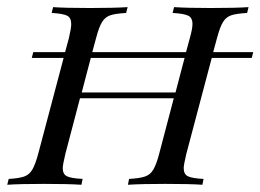

<svg xmlns="http://www.w3.org/2000/svg" viewBox="-45 -510 719 530"><path d="M469.4 -85.5Q462.1 -54.8 462.1 -46Q462.1 -29 473.8 -23.4Q485.5 -17.7 516.9 -16.1L513.7 0Q479.8 -2.4 410.5 -2.4Q346 -2.4 308.1 0L311.3 -16.1Q340.3 -17.7 354.8 -22.6Q369.4 -27.4 377.8 -41.1Q386.3 -54.8 394.4 -85.5L434.7 -238.7H175.8L135.5 -85.5Q128.2 -54.8 128.2 -46Q128.2 -29 139.9 -23.4Q151.6 -17.7 183.1 -16.1L179.8 0Q142.7 -2.4 77.4 -2.4Q10.5 -2.4 -25 0L-21 -16.1Q7.3 -17.7 21.4 -22.6Q35.5 -27.4 44 -41.5Q52.4 -55.6 60.5 -85.5L130.6 -350H42.7L46.8 -366.1H134.7L145.2 -404.8Q151.6 -432.3 151.6 -443.5Q151.6 -461.3 139.9 -466.9Q128.2 -472.6 97.6 -474.2L101.6 -490.3Q134.7 -487.9 204 -487.9Q268.5 -487.9 307.3 -490.3L303.2 -474.2Q273.4 -472.6 259.3 -467.7Q245.2 -462.9 236.7 -449.2Q228.2 -435.5 220.2 -404.8L209.7 -366.1H468.5L479 -404.8Q486.3 -430.6 486.3 -443.5Q486.3 -461.3 474.2 -466.9Q462.1 -472.6 431.5 -474.2L435.5 -490.3Q471.8 -487.9 537.1 -487.9Q605.6 -487.9 641.1 -490.3L637.1 -474.2Q607.3 -472.6 593.1 -467.7Q579 -462.9 570.6 -449.2Q562.1 -435.5 554 -404.8L543.5 -366.1H654L650 -350H539.5ZM464.5 -350H205.6L180.6 -254.8H439.5Z"/></svg>

Font: Playfair Display SC
Style: Italic
Weight: 400
Italic angle: -14°
Designer: Claus Eggers Sørensen
Foundry: Claus Eggers Sørensen
Version: Version 1.202; ttfautohint (v1.6)